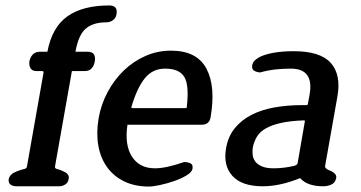

<svg xmlns="http://www.w3.org/2000/svg" viewBox="-20 -684 1324 705"><path d="M154 -494Q171 -584 227.5 -624Q284 -664 381 -664Q413 -664 408 -633Q406 -618 395 -610Q384 -602 370 -602Q322 -602 295 -579Q268 -556 257 -494H302Q319 -494 325 -484Q331 -474 328 -459Q326 -444 317 -433.5Q308 -423 291 -423H244L182 -73Q181 -66 187.5 -64Q194 -62 201 -60Q206 -58 211.5 -55.5Q217 -53 222 -50Q227 -47 230.5 -41Q234 -35 232 -27Q230 -13 219.5 -6.5Q209 0 196 0H40Q28 0 19 -6Q10 -12 12 -27Q14 -35 19.5 -41Q25 -47 31 -50Q41 -55 56 -60Q64 -62 71 -64Q78 -66 79 -73L140 -418Q141 -423 134 -423H115Q98 -423 92 -433.5Q86 -444 88 -459Q91 -474 100.5 -484Q110 -494 127 -494Z M720 -226H448Q437 -152 464.5 -109Q492 -66 549 -66Q569 -66 595 -71.5Q621 -77 656 -89Q669 -89 679 -84.5Q689 -80 687 -65Q685 -52 665 -40Q645 -28 619 -19Q593 -10 567 -4.5Q541 1 527 1Q475 1 436 -18Q397 -37 373 -70.5Q349 -104 341 -149.5Q333 -195 342 -249Q351 -301 375.5 -346.5Q400 -392 435 -425.5Q470 -459 514 -478.5Q558 -498 608 -498Q703 -498 738 -432Q773 -366 753 -252Q748 -226 720 -226ZM586 -432Q541 -432 512.5 -397.5Q484 -363 463 -293Q462 -288 463 -287.5Q464 -287 469 -287H659Q664 -287 665 -287.5Q666 -288 666 -293Q675 -372 656.5 -402Q638 -432 586 -432Z M1167 0Q1108 0 1082 -30Q1008 0 945 0Q868 0 833.5 -38Q799 -76 810 -139Q817 -182 841.5 -212.5Q866 -243 903 -262Q940 -281 987.5 -289.5Q1035 -298 1088 -298H1104Q1108 -298 1109 -299Q1110 -300 1111 -305L1117 -338Q1133 -432 1048 -432Q1019 -432 991.5 -429Q964 -426 935 -418Q922 -419 913 -424.5Q904 -430 906 -444Q908 -456 917.5 -464Q927 -472 938 -477Q983 -496 1059 -496Q1156 -496 1194.5 -453Q1233 -410 1219 -330L1174 -76Q1171 -66 1188 -59Q1198 -56 1205 -50Q1210 -47 1213 -41.5Q1216 -36 1214 -28Q1210 -12 1196 -6Q1182 0 1167 0ZM1099 -236Q1100 -241 1099 -241.5Q1098 -242 1094 -242Q1045 -240 1011.5 -232.5Q978 -225 956 -212.5Q934 -200 923 -181.5Q912 -163 908 -141Q906 -127 908 -113.5Q910 -100 918.5 -89.5Q927 -79 943 -72.5Q959 -66 985 -66Q1022 -66 1060 -75Q1072 -78 1073 -86Z"/></svg>

Font: Jura
Style: Bold Italic
Weight: 700
Designer: Ed Merritt
Foundry: Ten by Twenty
Version: Version 1.007